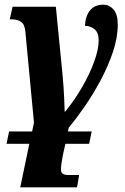

<svg xmlns="http://www.w3.org/2000/svg" viewBox="-20 -565 535 825"><path d="M8 53 19 0H118L126 -38L89 -429Q86 -461 70 -471.5Q54 -482 30 -482H22L34 -536H220L249 -241Q254 -186 255.5 -147.5Q257 -109 258 -85H260Q300 -134 332.5 -190Q365 -246 384.5 -299.5Q404 -353 404 -392Q404 -425 386 -439.5Q368 -454 345 -454Q347 -496 367 -520.5Q387 -545 425 -545Q449 -545 467.5 -524.5Q486 -504 486 -459Q486 -403 465 -341Q444 -279 411.5 -218.5Q379 -158 342.5 -105.5Q306 -53 275 -16L272 0H374L363 53H261L250 102Q242 143 242 165Q242 187 273 187H320L311 240H67L106 53Z"/></svg>

Font: Noto Serif ExtraCondensed ExtraBold
Style: Italic
Weight: 800
Width: 2
Italic angle: -12°
Designer: Monotype Design Team
Foundry: Monotype Imaging Inc.
Version: Version 2.013